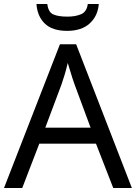

<svg xmlns="http://www.w3.org/2000/svg" viewBox="-20 -938 679 958"><path d="M545 0 459 -221H176L91 0H0L279 -717H360L638 0ZM352 -517Q349 -525 342 -546Q335 -567 328.5 -589.5Q322 -612 318 -624Q311 -593 302 -563.5Q293 -534 287 -517L206 -301H432ZM473 -918Q468 -858 427.5 -821Q387 -784 315 -784Q241 -784 203.5 -820.5Q166 -857 162 -918H216Q221 -877 246 -866Q271 -855 317 -855Q356 -855 384.5 -867Q413 -879 418 -918Z"/></svg>

Font: Noto Sans Chorasmian
Style: Regular
Weight: 400
Designer: Federico Parra Barrios
Foundry: Google LLC
Version: Version 1.004; ttfautohint (v1.8.4.7-5d5b)